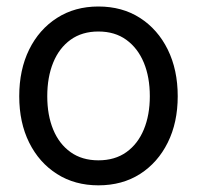

<svg xmlns="http://www.w3.org/2000/svg" viewBox="-20 -553 600 585"><path d="M279.8 11.7Q208 11.7 153.6 -22.9Q99.1 -57.6 68.8 -118.7Q38.6 -179.7 38.6 -259.8Q38.6 -340.3 68.8 -401.9Q99.1 -463.4 153.6 -498.3Q208 -533.2 279.8 -533.2Q352.5 -533.2 406.7 -498.3Q460.9 -463.4 491.2 -401.9Q521.5 -340.3 521.5 -259.8Q521.5 -179.7 491.2 -118.7Q460.9 -57.6 406.7 -22.9Q352.5 11.7 279.8 11.7ZM279.8 -64.5Q330.1 -64.5 365 -89.4Q399.9 -114.3 418.2 -158.4Q436.5 -202.6 436.5 -259.8Q436.5 -317.9 418.2 -362.1Q399.9 -406.2 365 -431.6Q330.1 -457 279.8 -457Q230 -457 195.1 -431.9Q160.2 -406.7 142.1 -362.3Q124 -317.9 124 -259.8Q124 -202.1 142.1 -158.2Q160.2 -114.3 195.1 -89.4Q230 -64.5 279.8 -64.5Z"/></svg>

Font: Inter 28pt
Style: Regular
Weight: 400
Designer: Rasmus Andersson
Foundry: rsms
Version: Version 4.001;git-66647c0bb